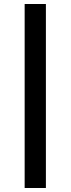

<svg xmlns="http://www.w3.org/2000/svg" viewBox="-20 -831 352 958"><path d="M103 -811H209V107H103Z"/></svg>

Font: Bitter Thin
Style: Bold
Weight: 700
Version: Version 3.021